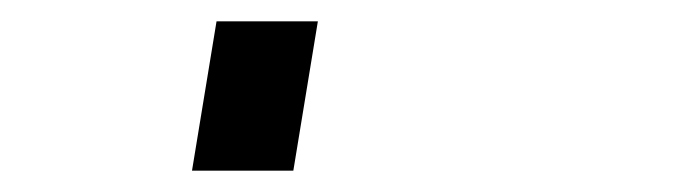

<svg xmlns="http://www.w3.org/2000/svg" viewBox="-20 60 640 180"><path d="M160 220 183 80H278L255 220Z"/></svg>

Font: Iosevka Slab MdExObl
Style: Regular
Weight: 500
Width: 7
Italic angle: -9°
Monospace: yes
Designer: Belleve Invis
Foundry: Belleve Invis
Version: Version 11.1.1; ttfautohint (v1.8.3)